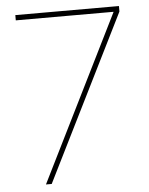

<svg xmlns="http://www.w3.org/2000/svg" viewBox="-52 -771 634 815"><g transform="rotate(-5 264.5 -364.0)"><path d="M110.8 0 460 -703.6V-705.1H43.9V-727.5H485.4V-704.1L135.3 0Z"/></g></svg>

Font: Inter 24pt Thin
Style: Regular
Weight: 250
Designer: Rasmus Andersson
Foundry: rsms
Version: Version 4.001;git-66647c0bb